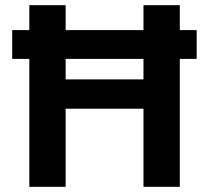

<svg xmlns="http://www.w3.org/2000/svg" viewBox="-20 -720 805 740"><path d="M27 -493V-604H738V-493ZM533 0V-700H673V0ZM93 0V-700H233V0ZM214 -301V-414H556V-301Z"/></svg>

Font: DM Sans 36pt ExtraBold
Style: Regular
Weight: 800
Designer: Colophon Foundry, Jonny Pinhorn
Foundry: Colophon Foundry
Version: Version 4.004;gftools[0.9.30]